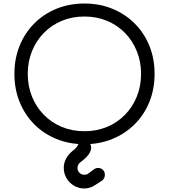

<svg xmlns="http://www.w3.org/2000/svg" viewBox="-20 -811 961 1093"><path d="M461 10Q374 10 301 -20Q228 -50 174.5 -104Q121 -158 91.5 -231Q62 -304 62 -391Q62 -477 91.5 -550Q121 -623 174.5 -677Q228 -731 301 -761Q374 -791 461 -791Q547 -791 620 -761Q693 -731 747 -677Q801 -623 830.5 -550Q860 -477 860 -391Q860 -304 830.5 -231Q801 -158 747 -104Q693 -50 620 -20Q547 10 461 10ZM461 -64Q530 -64 589 -88.5Q648 -113 691.5 -157.5Q735 -202 759 -261.5Q783 -321 783 -391Q783 -460 759 -519.5Q735 -579 691.5 -623.5Q648 -668 589 -692.5Q530 -717 461 -717Q391 -717 332 -692.5Q273 -668 229.5 -623.5Q186 -579 162 -519.5Q138 -460 138 -391Q138 -321 162 -261.5Q186 -202 229.5 -157.5Q273 -113 332 -88.5Q391 -64 461 -64ZM460 262Q429 262 402 246.5Q375 231 359 204Q343 177 343 145Q343 90 392 49Q406 39 414 29.5Q422 20 426 10Q438 -10 460 -10Q477 -10 487.5 0.5Q498 11 499 28Q499 49 483.5 69.5Q468 90 437 113Q429 119 425 128Q421 137 421 145Q421 161 432.5 172.5Q444 184 460 184Q465 184 471 182.5Q477 181 481 178L515 153Q526 145 538 145Q555 145 566 156Q577 167 577 184Q577 202 564 215L524 241Q494 262 460 262Z"/></svg>

Font: Comfortaa
Style: Regular
Weight: 400
Designer: Johan Aakerlund
Foundry: Johan Aakerlund
Version: Version 3.104; ttfautohint (v1.8.1.43-b0c9)